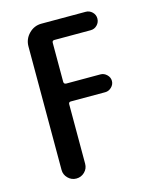

<svg xmlns="http://www.w3.org/2000/svg" viewBox="-110 -807 721 884"><g transform="rotate(-15 250.0 -365.0)"><path d="M87.9 -55.7V-644.5Q87.9 -679.7 112.8 -705.1Q137.7 -730.5 172.9 -730.5H383.8Q401.4 -730.5 414.6 -717.8Q427.7 -705.1 427.7 -687Q427.7 -668.9 415 -655.8Q402.3 -642.6 383.8 -642.6H210.9Q200.2 -642.6 200.2 -631.8V-446.3Q200.2 -435.5 210.9 -434.6H375Q391.6 -434.6 404.8 -421.9Q418 -409.2 418 -392.1Q418 -375 404.8 -362.3Q391.6 -349.6 375 -349.6H210.9Q200.2 -349.6 200.2 -338.9V-55.7Q200.2 -32.2 183.6 -16.1Q167 0 144 0Q121.1 0 104.5 -16.6Q87.9 -33.2 87.9 -55.7Z"/></g></svg>

Font: Rounded-X Mgen+ 1mn medium
Style: Regular
Weight: 500
Designer: [Source Han Sans]
Ryoko NISHIZUKA  (kana & ideographs); Paul D. Hunt (Latin, Greek & Cyrillic); Wenlong ZHANG  (bopomofo
Version: Version 1.059.20150602